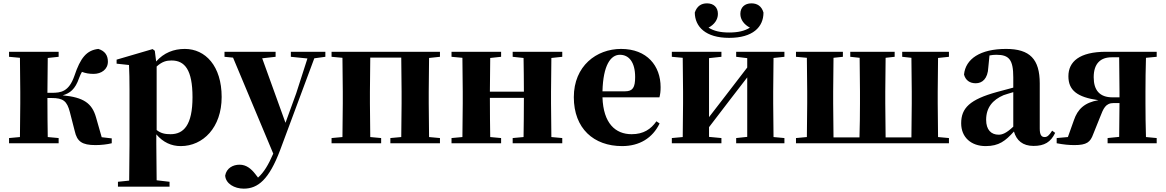

<svg xmlns="http://www.w3.org/2000/svg" viewBox="-20 -855 6958 1146"><path d="M426 -73C440 -10 470 11 550 11C582 11 620 7 647 0V-29L587 -36L553 -155C529 -239 479 -274 354 -286C397 -298 429 -322 452 -389C457 -403 463 -415 469 -426C491 -418 511 -414 539 -414C585 -414 624 -441 624 -487C624 -525 606 -551 567 -563C497 -555 460 -510 424 -402C391 -307 343 -301 289 -301H263L265 -509L330 -516V-546H34V-516L99 -510C100 -451 101 -364 101 -308V-238C101 -182 100 -95 99 -37L34 -31V0H330V-31L265 -37C264 -95 263 -185 263 -270H288C357 -270 380 -252 397 -186Z M1059 17C1192 17 1303 -94 1303 -276C1303 -461 1206 -563 1083 -563C1017 -563 958 -540 912 -488L904 -552L891 -562L676 -499V-475L750 -467C752 -419 753 -385 753 -320V7L751 223L684 230V259H992V230L915 221L913 6V-53C954 -5 1003 17 1059 17ZM915 -458C948 -488 974 -494 1004 -494C1083 -494 1129 -438 1129 -275C1129 -108 1076 -54 998 -54C965 -54 940 -59 915 -79Z M1716 -516 1815 -506 1748 -298 1684 -122 1545 -507 1625 -516V-546H1320V-516L1371 -511L1611 62C1582 129 1555 174 1520 205L1504 184C1479 152 1450 128 1410 128C1371 128 1332 148 1324 193C1327 241 1379 271 1435 271C1520 271 1586 216 1652 41L1856 -507L1922 -516V-546H1716Z M1959 -516 2024 -510C2025 -451 2026 -364 2026 -308V-238C2026 -182 2025 -95 2024 -37L1959 -31V0H2255V-31L2190 -37L2188 -238V-308L2190 -511H2375L2377 -308V-238L2375 -37L2310 -31V0H2606V-31L2541 -37L2539 -238V-308L2541 -509L2606 -516V-546H1959Z M3040 -516 3105 -509C3106 -454 3107 -371 3107 -308H2904L2906 -509L2971 -516V-546H2675V-516L2740 -510C2741 -451 2742 -364 2742 -308V-238C2742 -182 2741 -95 2740 -37L2675 -31V0H2971V-31L2906 -37C2905 -95 2904 -186 2904 -271H3107C3107 -186 3106 -95 3105 -37L3040 -31V0H3336V-31L3271 -37L3269 -238V-308L3271 -509L3336 -516V-546H3040Z M3693 17C3797 17 3875 -31 3917 -118L3898 -131C3865 -84 3821 -54 3750 -54C3653 -54 3581 -119 3576 -274H3916C3921 -293 3923 -310 3923 -335C3923 -462 3842 -563 3687 -563C3540 -563 3405 -461 3405 -275C3405 -88 3524 17 3693 17ZM3576 -310C3580 -466 3625 -528 3680 -528C3734 -528 3771 -484 3771 -395C3771 -333 3757 -310 3711 -310Z M4332 -629C4473 -629 4537 -693 4537 -780C4526 -819 4499 -835 4465 -835C4425 -835 4399 -811 4399 -772C4399 -737 4422 -708 4456 -690C4424 -670 4385 -661 4332 -661C4279 -661 4241 -670 4209 -690C4243 -708 4265 -737 4265 -772C4265 -811 4240 -835 4200 -835C4166 -835 4140 -819 4127 -780C4128 -695 4192 -629 4332 -629ZM4374 -516 4440 -508V-452L4307 -279L4212 -156V-508L4286 -516V-546H3990V-516L4055 -510C4056 -451 4057 -364 4057 -308V-238C4057 -182 4056 -95 4055 -37L3990 -31V0H4286V-31L4212 -38V-96L4339 -262L4440 -393V-38L4374 -31V0H4662V-31L4597 -37L4595 -238V-308L4597 -509L4662 -516V-546H4374Z M4878 0H5644V-31L5579 -37C5578 -95 5577 -182 5577 -238V-308C5577 -364 5578 -451 5579 -509L5644 -516V-546H5365V-516L5420 -510L5422 -308V-238L5420 -35H5266L5264 -238V-308L5266 -510L5320 -516V-546H5055V-516L5111 -510C5112 -452 5113 -364 5113 -308V-238C5113 -181 5112 -93 5110 -35H4955L4953 -238V-308L4955 -510L5011 -516V-546H4731V-516L4796 -510C4797 -451 4798 -364 4798 -308V-238C4798 -182 4797 -95 4796 -37L4731 -31V0Z M6149 16C6214 16 6252 -7 6278 -62L6260 -75C6241 -45 6230 -37 6215 -37C6196 -37 6186 -50 6186 -88V-357C6186 -502 6127 -563 5985 -563C5830 -563 5743 -503 5734 -410C5743 -376 5768 -358 5804 -358C5842 -358 5876 -384 5879 -453L5886 -524C5901 -527 5914 -528 5928 -528C6004 -528 6028 -497 6028 -393V-332L5931 -306C5768 -261 5717 -210 5717 -119C5717 -35 5777 17 5863 17C5943 17 5981 -14 6032 -70C6047 -17 6084 16 6149 16ZM6028 -99C5987 -60 5962 -51 5941 -51C5896 -51 5866 -80 5866 -140C5866 -213 5905 -259 5970 -287C5984 -292 6005 -298 6028 -305Z M6591 0H6884V-31L6820 -37C6818 -95 6817 -182 6817 -238V-308C6817 -364 6818 -451 6820 -510L6884 -516V-546H6582C6423 -546 6357 -487 6357 -400C6357 -317 6408 -275 6536 -257C6453 -243 6412 -203 6390 -138L6354 -37L6287 -31V0C6328 8 6361 11 6393 11C6467 11 6488 -7 6505 -54L6546 -156C6566 -207 6578 -240 6628 -240H6662L6660 -38L6591 -31ZM6662 -274H6620C6544 -274 6508 -316 6508 -394C6508 -477 6550 -513 6615 -513H6660L6662 -308Z"/></svg>

Font: Noto Serif CJK HK Black
Style: Regular
Weight: 900
Designer: Ryoko NISHIZUKA 西塚涼子 (kana & ideographs); Frank Grießhammer (Latin, Greek & Cyrillic); Wenlong ZHANG 张文龙 (bopomofo); San
Foundry: Adobe
Version: Version 2.001;hotconv 1.1.0;makeotfexe 2.6.0